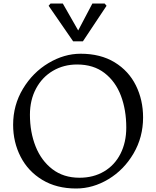

<svg xmlns="http://www.w3.org/2000/svg" viewBox="-20 -1067 893 1097"><path d="M701.5 -338.5Q701.5 -438.8 670.9 -520Q640.2 -601.2 577.2 -649.9Q514.2 -698.5 420.5 -698.5Q344 -698.5 282.4 -662.4Q220.8 -626.2 185.9 -560.9Q151 -495.5 151 -411.5Q151 -312 183.4 -230.5Q215.8 -149 279.5 -100.2Q343.2 -51.5 434.2 -51.5Q513.8 -51.5 574.5 -87.4Q635.2 -123.2 668.4 -188.5Q701.5 -253.8 701.5 -338.5ZM55 -354Q55 -466.5 111.2 -559.9Q167.5 -653.2 257 -706.6Q346.5 -760 440.8 -760Q554.5 -760 634.9 -711Q715.2 -662 756.4 -578.9Q797.5 -495.8 797.5 -396Q797.5 -283 742.8 -189.8Q688 -96.5 599.5 -43.2Q511 10 415 10Q303.2 10 221.9 -39.1Q140.5 -88.2 97.8 -171.5Q55 -254.8 55 -354ZM257.8 -1034 268.8 -1047H338.8L426.8 -893L507.8 -1047H577.8L588.8 -1034L453.8 -831H397.8Z"/></svg>

Font: TMT Limkin
Style: Regular
Weight: 400
Designer: Gabriel Drozdov
Version: Version 1.000;Glyphs 3.1.2 (3151)